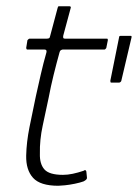

<svg xmlns="http://www.w3.org/2000/svg" viewBox="-20 -596 442 616"><path d="M167 0Q109 0 86 -25.5Q63 -51 64 -97Q65 -140 74.5 -187.5Q84 -235 95 -287Q103 -323 111 -358Q119 -393 129 -428Q131 -437 123 -437H67Q66 -437 65 -439Q64 -441 64 -442L68 -467Q69 -468 71 -470Q73 -472 75 -472H130Q135 -472 137.5 -473.5Q140 -475 141 -481L165 -571Q166 -576 169 -576H202Q204 -576 206 -575Q208 -574 207 -571L183 -482Q182 -477 183 -474.5Q184 -472 188 -472H322Q325 -472 325.5 -471Q326 -470 326 -467L321 -442Q321 -442 319 -439.5Q317 -437 315 -437H181Q179 -437 175.5 -435Q172 -433 171 -428Q161 -392 152 -355.5Q143 -319 136 -282Q127 -239 117 -193Q107 -147 108 -103Q107 -70 122.5 -52.5Q138 -35 182 -35Q197 -35 213.5 -38.5Q230 -42 248 -48Q252 -51 254 -50Q256 -49 257 -46L259 -26Q260 -20 248 -14Q237 -10 220 -6.5Q203 -3 188 -1.5Q173 0 167 0ZM337 -331Q335 -331 334.5 -332.5Q334 -334 334 -337L362 -476Q362 -479 363.5 -480Q365 -481 368 -481H398Q402 -481 402 -480Q402 -479 402 -476L369 -336Q368 -334 366 -332.5Q364 -331 362 -331Z"/></svg>

Font: Glory Thin ExtraLight
Style: Italic
Weight: 250
Italic angle: -12°
Version: Version 1.011